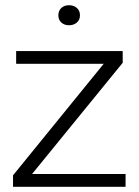

<svg xmlns="http://www.w3.org/2000/svg" viewBox="-20 -717 532 737"><path d="M30 0V-44L378 -472H42V-521H451V-476L103 -49H462V0ZM245 -620Q227 -620 215.5 -630.5Q204 -641 204 -658Q204 -676 215.5 -686.5Q227 -697 245 -697Q263 -697 275 -686.5Q287 -676 287 -658Q287 -641 275 -630.5Q263 -620 245 -620Z"/></svg>

Font: Mona Sans Light
Style: Regular
Weight: 300
Designer: Deni Anggara
Foundry: GitHub
Version: Version 2.000